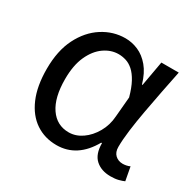

<svg xmlns="http://www.w3.org/2000/svg" viewBox="-128 -702 881 861"><g transform="rotate(30 312.5 -272.0)"><path d="M260 13Q199 13 152 -18.5Q105 -50 78.5 -111.5Q52 -173 52 -262Q52 -356 85 -421.5Q118 -487 172.5 -522Q227 -557 290 -557Q324 -557 356.5 -543Q389 -529 415.5 -497.5Q442 -466 457 -414H460L483 -543H573Q562 -490 550.5 -431Q539 -372 528.5 -314.5Q518 -257 511.5 -206.5Q505 -156 505 -119Q505 -92 520.5 -77.5Q536 -63 559 -63Q568 -63 578 -65Q588 -67 596 -71L609 -1Q598 4 581 8.5Q564 13 540 13Q492 13 462.5 -13.5Q433 -40 433 -97H429Q367 13 260 13ZM279 -64Q315 -64 347.5 -86.5Q380 -109 402 -147.5Q424 -186 427 -232L436 -335Q424 -379 408.5 -407.5Q393 -436 375 -452Q357 -468 337.5 -474Q318 -480 299 -480Q260 -480 225 -455.5Q190 -431 168 -383Q146 -335 146 -263Q146 -168 181.5 -116Q217 -64 279 -64Z"/></g></svg>

Font: korean25
Style: Book
Weight: 400
Designer: Jelle Bosma - Monotype Design Team
Foundry: Monotype Imaging Inc.
Version: Version 2.003